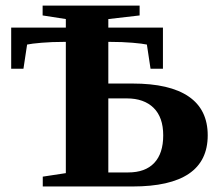

<svg xmlns="http://www.w3.org/2000/svg" viewBox="-20 -675 804 695"><path d="M731.9 -185.1Q731.9 0 460 0H134.8V-35.6L218.3 -48.3V-523.4H210.9Q168.5 -523.4 130.9 -520.3Q93.3 -517.1 78.1 -513.7L64.9 -426.3H20.5V-575.2H218.3V-606L134.3 -619.1V-654.8H485.4V-619.1L372.1 -606V-575.2H569.8V-426.3H524.9L511.7 -513.7Q496.6 -517.1 459.2 -520.3Q421.9 -523.4 379.4 -523.4H372.1V-372.6H460Q594.7 -372.6 663.3 -325.4Q731.9 -278.3 731.9 -185.1ZM570.8 -185.1Q570.8 -250.5 535.9 -284.7Q501 -318.8 439 -318.8H372.1V-50.8H443.8Q505.9 -50.8 538.3 -85.2Q570.8 -119.6 570.8 -185.1Z"/></svg>

Font: Tinos
Style: Bold
Weight: 700
Designer: Steve Matteson
Foundry: Monotype Imaging Inc.
Version: Version 1.23